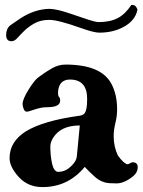

<svg xmlns="http://www.w3.org/2000/svg" viewBox="-20 -715 581 782"><path d="M335 -312Q335 -391 265 -391Q235 -391 223 -368Q217 -355 216.5 -339.5Q216 -324 220.5 -320Q225 -316 225 -306Q225 -288 204 -282Q191 -278 166 -278Q148 -278 121 -269Q94 -260 90 -260Q81 -260 76.5 -271Q72 -282 72 -292Q72 -310 95.5 -348.5Q119 -387 136 -400Q167 -423 193 -437.5Q219 -452 247 -452Q391 -452 433 -375Q457 -331 457 -269Q457 -242 450 -214Q443 -186 443 -160Q443 -118 460 -82Q482 -51 498 -46Q504 -46 509.5 -50Q515 -54 520 -54Q541 -54 541 -33.5Q541 -13 523 2Q487 32 454 32Q421 32 407 28Q393 24 382 17Q371 10 363 2L347 -13L332 -28Q326 -35 325 -35Q257 47 153 47Q94 47 56.5 6Q19 -35 19 -71Q19 -139 87 -181Q157 -223 299 -243Q313 -244 321 -250Q335 -260 335 -312ZM196 -153Q185 -135 185 -119Q185 -81 192 -49Q199 -17 216 -15Q241 -15 259 -29Q291 -54 293 -79L305 -204Q227 -204 196 -153ZM27 -547Q5 -547 5 -572.5Q5 -598 22 -612L63 -640Q121 -678 182 -679Q213 -678 265 -660L342 -634Q367 -626 381 -625Q428 -625 459 -641Q490 -657 515 -695Q527 -695 531.5 -690.5Q536 -686 540 -676Q531 -630 481 -604Q439 -582 384 -582Q363 -582 312 -600Q217 -634 181.5 -634Q146 -634 121.5 -620.5Q97 -607 80 -590.5Q63 -574 51 -560.5Q39 -547 27 -547Z"/></svg>

Font: Miltonian Tattoo
Style: Regular
Weight: 400
Designer: Pablo Impallari
Foundry: Pablo Impallari
Version: Version 1.008